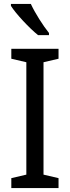

<svg xmlns="http://www.w3.org/2000/svg" viewBox="-20 -964 358 984"><path d="M138 -944H36V-934C60 -895 131 -819 175 -784H231V-795C201 -832 159 -898 138 -944ZM280 0V-51L203 -69V-645L280 -663V-714H38V-663L115 -645V-69L38 -51V0Z"/></svg>

Font: Noto Sans Arabic SemCond
Style: Regular
Weight: 400
Width: 4
Designer: Monotype Design Team, Nadine Chahine, Nizar Qandah and Khaled Hosny
Foundry: Monotype Imaging Inc.
Version: Version 2.012